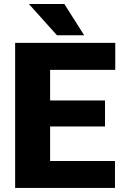

<svg xmlns="http://www.w3.org/2000/svg" viewBox="-20 -921 600 941"><path d="M225.6 -131.8V-301.3H494.6V-428.7H225.6V-578.6H544.9V-710.9H54.2V0H543.5V-131.8ZM121.6 -901.4 259.3 -748H392.6L295.4 -901.4Z"/></svg>

Font: Vazirmatn Black
Style: Regular
Weight: 900
Designer: Saber Rastikerdar
Foundry: Saber Rastikerdar
Version: Version 33.003